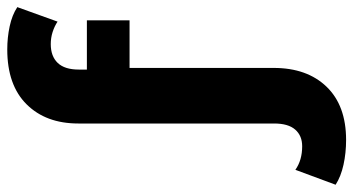

<svg xmlns="http://www.w3.org/2000/svg" viewBox="-327 -544 991 539"><g transform="rotate(-90 168.5 -274.5)"><path d="M45.1 201.6Q8.7 201.6 -24.5 194.3Q-57.6 187 -80.6 172.2L-38.7 59.2Q-11.7 78.3 27.4 78.3Q57.1 78.3 74.2 58.7Q91.3 39.2 91.3 -0.4V-550.2Q91.3 -641.1 145.1 -695.3Q199 -749.6 299.1 -749.6Q332.7 -749.6 364.3 -742.8Q396 -736 418 -721.4L377.3 -608.4Q364.5 -617 348.1 -622.3Q331.8 -627.5 314.2 -627.5Q280 -627.5 261.3 -607.9Q242.7 -588.4 242.7 -548.8V-498.6L247.3 -431.6V-1.5Q247.3 91.9 194.6 146.7Q141.8 201.6 45.1 201.6ZM173.3 -406.3V-526.1H381V-406.3Z"/></g></svg>

Font: Montserrat Alternates Thin
Style: Regular
Weight: 100
Designer: Julieta Ulanovsky
Foundry: Julieta Ulanovsky
Version: Version 9.000